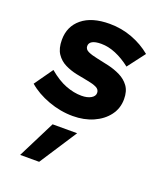

<svg xmlns="http://www.w3.org/2000/svg" viewBox="-149 -628 899 1036"><g transform="rotate(20 300.0 -110.0)"><path d="M283 11Q212 11 142.5 -14.5Q73 -40 26 -81L101 -187Q152 -144 199 -126Q246 -108 290 -108Q323 -108 344 -120Q365 -132 365 -151Q365 -171 345 -180.5Q325 -190 293.5 -195.5Q262 -201 226.5 -208.5Q191 -216 159.5 -231.5Q128 -247 108 -276.5Q88 -306 88 -356Q88 -433 144 -479Q200 -525 302 -525Q370 -525 431.5 -502Q493 -479 541 -439L465 -339Q423 -372 380 -390Q337 -408 296 -408Q262 -408 245 -398.5Q228 -389 228 -371Q228 -352 248.5 -342.5Q269 -333 301.5 -326.5Q334 -320 370.5 -311.5Q407 -303 439.5 -287Q472 -271 492.5 -243Q513 -215 513 -169Q513 -116 482.5 -75.5Q452 -35 400 -12Q348 11 283 11ZM89 305 197 90H338L198 305Z"/></g></svg>

Font: Red Hat Mono
Style: Italic
Weight: 400
Italic angle: -12°
Monospace: yes
Designer: Pentagram, MCKL
Foundry: MCKL
Version: Version 1.030